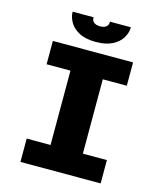

<svg xmlns="http://www.w3.org/2000/svg" viewBox="-128 -980 906 1073"><g transform="rotate(15 325.0 -443.0)"><path d="M93 0V-135H231V-565H93V-700H557V-565H418V-135H557V0ZM325.5 -756.5Q266.5 -756.5 229.5 -776Q192.5 -795.5 175 -825.5Q157.5 -855.5 157.5 -886.5H278.5Q278.5 -871 285.2 -862.5Q292 -854 303 -850.5Q314 -847 326.5 -847Q339 -847 349.8 -850.5Q360.5 -854 367 -862.5Q373.5 -871 373.5 -886.5H494.5Q494.5 -855.5 476.8 -825.5Q459 -795.5 421.5 -776Q384 -756.5 325.5 -756.5Z"/></g></svg>

Font: Trispace Thin ExtraBold
Style: Regular
Weight: 800
Version: Version 1.210